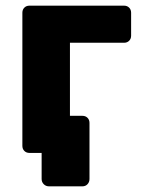

<svg xmlns="http://www.w3.org/2000/svg" viewBox="-20 -540 499 678"><path d="M153 118Q142 118 134.5 110.5Q127 103 127 92V0H84Q73 0 66 -7Q59 -14 59 -25V-495Q59 -506 66 -513Q73 -520 84 -520H418Q429 -520 436 -513Q443 -506 443 -495V-414Q443 -403 436 -396Q429 -389 418 -389H227V-131H271Q282 -131 289 -124Q296 -117 296 -106V92Q296 103 289 110.5Q282 118 271 118Z"/></svg>

Font: Fz Rubik
Style: Bold
Weight: 700
Designer: Hubert and Fischer
Foundry: Hubert and Fischer
Version: Vit hóa bi FontZin.com